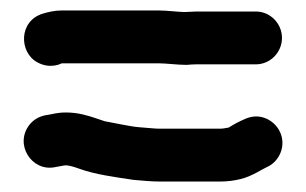

<svg xmlns="http://www.w3.org/2000/svg" viewBox="-20 -482 585 367"><path d="M400 -236H286C280.8 -236 275.7 -236.3 269.3 -236.9L245.2 -238.9C228.1 -240.3 202.3 -246.4 180.1 -250.3L163.4 -255.9C147.2 -261.3 129.2 -267 106 -267C96.6 -267 89.4 -266.1 77.1 -263.5L66.3 -261.6C54 -259.1 43.8 -252.8 36.7 -244C6.6 -206.4 40.4 -153.6 84.7 -162.4L95.9 -164.5C101.9 -165.6 104.5 -166 106 -166C111.3 -166 121.4 -163.2 131.5 -159.5C162.6 -148.2 200.4 -143.5 235.1 -138.2L260 -136.1C269.4 -135.3 278.3 -135 287 -135H400C414.6 -135 426.2 -136.5 439.3 -139.6C461 -144.6 482 -159.2 490.8 -163C513.2 -172.6 528.9 -203.7 514.1 -232C503.8 -251.7 477.6 -267.6 448.8 -254.8C439.2 -250.6 430 -246.4 417.2 -238.2C410.1 -236.9 405.7 -236 400 -236ZM355 -359H469C497 -359 519 -382.3 519 -409.5C519 -436.7 497 -460 469 -460H355C348.3 -460 341.3 -459 333 -459C321.2 -459 300.5 -462 283 -462H98C83.8 -462 71.7 -458.8 62 -456C15.7 -442.1 16.1 -382.5 50.9 -363.1C76.6 -348.8 98 -361 98 -361H283C297.2 -361 318.8 -358 336 -358H337.2C343.4 -358.6 349.6 -359 355 -359Z"/></svg>

Font: NumbBunny
Style: Bk
Weight: 400
Designer: Robert Jablonski
Foundry: Cannot Into Space Fonts
Version: Version 1.0